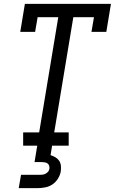

<svg xmlns="http://www.w3.org/2000/svg" viewBox="-20 -755 595 995"><path d="M100 0V-69H183L282 -666H175L162 -590H85L109 -735H555L531 -590H454L467 -666H360L261 -69H336V0ZM77 220 89 151H187Q194 151 201.5 150Q209 149 216.5 145Q224 141 229.5 134.5Q235 128 236 120Q237 112 235 104.5Q233 97 227 92.5Q221 88 213.5 86.5Q206 85 198 85H159L173 0H250L242 49Q255 53 267 60Q279 67 286.5 78Q294 89 295.5 103.5Q297 118 295 133Q292 152 280.5 170.5Q269 189 252 200.5Q235 212 214.5 216Q194 220 175 220Z"/></svg>

Font: Iosevka QP
Style: Italic
Weight: 400
Italic angle: -9°
Designer: Belleve Invis
Foundry: Belleve Invis
Version: Version 20.0.0; ttfautohint (v1.8.4)